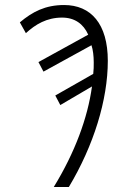

<svg xmlns="http://www.w3.org/2000/svg" viewBox="-20 -744 469 764"><path d="M194 0H254C353 -165 409 -347 409 -502C409 -649 342 -724 235 -724C160 -724 109 -697 59 -655L83 -612C121 -647 166 -674 227 -674C277 -674 312 -649 331 -606L133 -497L153 -459L344 -564C350 -546 353 -521 353 -496C353 -480 353 -466 351 -450L200 -364L220 -326L346 -400C329 -275 278 -137 194 0Z"/></svg>

Font: Noto Sans Condensed Light
Style: Italic
Weight: 300
Width: 3
Italic angle: -12°
Designer: Monotype Design Team
Foundry: Monotype Imaging Inc.
Version: Version 2.013